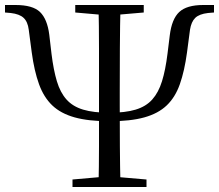

<svg xmlns="http://www.w3.org/2000/svg" viewBox="-26 -748 876 768"><path d="M412 -263Q328 -263 272.5 -278.5Q217 -294 183 -326.5Q149 -359 130 -411.5Q111 -464 101 -538L89 -629Q85 -661 68.5 -676.5Q52 -692 17 -696L-6 -698V-728H36Q105 -728 134 -700Q163 -672 171 -610L180 -533Q188 -468 201.5 -423Q215 -378 240 -350Q265 -322 306.5 -309.5Q348 -297 412 -297Q475 -297 516.5 -309.5Q558 -322 583 -350Q608 -378 622 -423Q636 -468 644 -533L653 -606Q661 -672 691 -700Q721 -728 787 -728H830V-698L806 -696Q771 -692 755 -676.5Q739 -661 734 -629L722 -538Q712 -464 693.5 -411.5Q675 -359 641 -326.5Q607 -294 551.5 -278.5Q496 -263 412 -263ZM368 0Q370 -84 370 -162Q370 -240 370 -326V-380Q370 -464 370 -554.5Q370 -645 368 -728H456Q454 -645 453.5 -555Q453 -465 453 -380V-326Q453 -242 453.5 -163Q454 -84 456 0ZM264 0V-30L401 -42H421L560 -30V0ZM275 -698V-728H549V-698L421 -687H401Z"/></svg>

Font: Noto Serif SC
Style: Regular
Weight: 400
Designer: Ryoko NISHIZUKA 西塚涼子 (kana & ideographs); Frank Grießhammer (Latin, Greek & Cyrillic); Wenlong ZHANG 张文龙 (bopomofo); San
Foundry: Adobe
Version: Version 2.002-H1;hotconv 1.1.0;makeotfexe 2.6.0